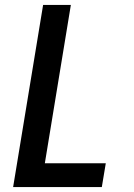

<svg xmlns="http://www.w3.org/2000/svg" viewBox="-20 -755 540 775"><path d="M33 0 154 -735H266L161 -96H407L391 0Z"/></svg>

Font: Iosevka Term Curly Oblique
Style: Bold
Weight: 700
Italic angle: -9°
Designer: Belleve Invis
Foundry: Belleve Invis
Version: Version 32.3.0